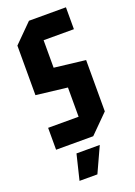

<svg xmlns="http://www.w3.org/2000/svg" viewBox="-168 -765 724 1030"><g transform="rotate(-20 194.0 -250.0)"><path d="M38 0V-125H212V-292L34 -313V-596L138 -700H349V-575H176V-418L354 -397V-104L250 0ZM99 200 134 56H267L201 200Z"/></g></svg>

Font: Tektur Condensed SemiBold
Style: Regular
Weight: 600
Width: 3
Designer: Adam Jagosz
Foundry: Adam Jagosz
Version: Version 1.005;gftools[0.9.30]